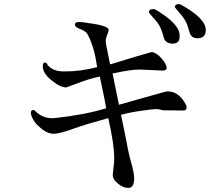

<svg xmlns="http://www.w3.org/2000/svg" viewBox="-20 -866 1040 933"><path d="M980 -720Q980 -777 858 -844Q852 -846 848 -846Q830 -846 830 -832Q830 -828 857 -798Q884 -767 893 -736L902 -706Q911 -680 939 -680Q980 -680 980 -720ZM853 -689Q853 -696 852 -704Q844 -754 738 -818Q732 -822 728 -822Q704 -822 704 -808V-806Q704 -802 731 -773Q758 -744 768 -710L777 -680Q786 -654 820 -654Q853 -654 853 -689ZM241 -216Q270 -216 344 -243Q397 -262 506 -292Q535 -167 535 -97Q535 -82 534 -73L528 -19V-15Q528 6 553 26Q577 47 603 47Q632 48 632 0Q632 -24 618 -74Q604 -123 594 -182L568 -308Q615 -321 669 -328Q723 -336 738 -336Q752 -336 773 -330L869 -329Q887 -328 887 -346Q887 -352 875 -372Q843 -422 794 -422Q790 -422 771 -417L558 -357L527 -509Q619 -529 663 -528L749 -524L771 -523Q790 -524 790 -536Q789 -549 777 -567Q746 -610 717 -613Q712 -612 647 -593Q516 -553 515 -553L496 -647Q494 -657 494 -668Q494 -681 501 -697Q508 -713 508 -720Q509 -741 409 -754Q384 -759 364 -759Q344 -759 344 -747Q344 -734 367 -726Q389 -718 400 -707Q410 -695 423 -661Q438 -620 445 -581L452 -540Q371 -518 291 -519Q240 -518 212 -549Q208 -562 198 -562Q188 -562 188 -545Q187 -511 229 -477Q270 -442 301 -441L353 -460Q418 -485 465 -494Q492 -368 496 -340Q393 -308 245 -292Q194 -288 157 -321Q146 -330 146 -332H144Q130 -332 130 -318Q130 -304 143 -282Q156 -260 185 -238Q212 -216 241 -216Z"/></svg>

Font: Sawarabi Mincho
Style: Regular
Weight: 400
Version: Version 1.082; ttfautohint (v1.8.4.7-5d5b)